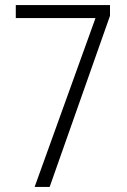

<svg xmlns="http://www.w3.org/2000/svg" viewBox="-20 -734 499 754"><path d="M116 0H175L412 -672V-714H42V-663H355Z"/></svg>

Font: Noto Sans Thai Looped Condensed Light
Style: Regular
Weight: 300
Width: 3
Designer: Sasikarn Vongin, Ben Mitchell
Foundry: The Fontpad Ltd
Version: Version 1.001